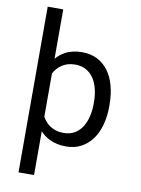

<svg xmlns="http://www.w3.org/2000/svg" viewBox="-102 -829 805 1100"><g transform="rotate(10 300.0 -279.0)"><path d="M530.8 -258.3V-268.6Q530.8 -327.6 517.6 -377.2Q504.4 -426.8 478.5 -462.4Q452.6 -498 414.1 -518.1Q375.5 -538.1 324.7 -538.1Q296.4 -538.1 271.7 -532.5Q247.1 -526.9 226.6 -515.6Q211.9 -507.8 199 -497.3Q186 -486.8 174.8 -473.6V-760.7H84.5V203.1H174.8V-52.2Q186 -39.6 199 -29.5Q211.9 -19.5 226.6 -12.2Q247.6 -1.5 272.5 4.2Q297.4 9.8 326.2 9.8Q376 9.8 414.1 -10.7Q452.1 -31.2 478.5 -67.4Q504.4 -103.5 517.6 -152.6Q530.8 -201.7 530.8 -258.3ZM440.4 -268.6V-258.3Q440.4 -219.7 432.1 -184.6Q423.8 -149.4 406.7 -122.6Q389.6 -95.7 362.8 -79.8Q335.9 -64 298.8 -64Q274.4 -64 254.4 -70.1Q234.4 -76.2 218.8 -86.9Q205.1 -96.2 194.3 -108.6Q183.6 -121.1 174.8 -135.7V-388.7Q183.6 -404.3 195.1 -417.5Q206.5 -430.7 221.2 -439.9Q236.3 -450.2 255.6 -455.8Q274.9 -461.4 297.9 -461.4Q335.4 -461.4 362.3 -445.8Q389.2 -430.2 406.7 -403.8Q423.8 -377 432.1 -342Q440.4 -307.1 440.4 -268.6Z"/></g></svg>

Font: RobotoMono Nerd Font
Style: Regular
Weight: 400
Monospace: yes
Designer: Google
Version: Version 3.000;Nerd Fonts 3.2.1